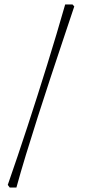

<svg xmlns="http://www.w3.org/2000/svg" viewBox="-20 -721 406 866"><path d="M24 125 15 113Q59 -13 104 -150.5Q149 -288 192.5 -428Q236 -568 274 -701H307L315 -692Q293 -626 265.5 -544Q238 -462 208.5 -372.5Q179 -283 150.5 -194Q122 -105 97 -23Q72 59 54 125Z"/></svg>

Font: Labrada Light
Style: Regular
Weight: 300
Designer: Mercedes Jáuregui
Foundry: Omnibus-Type Team
Version: Version 1.000; ttfautohint (v1.8.4.7-5d5b)